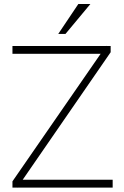

<svg xmlns="http://www.w3.org/2000/svg" viewBox="-20 -934 619 956"><path d="M541 -39V0H66L65 2V0H42V-31L481 -666H42V-705H508L509 -707V-705H531V-674L93 -39ZM306 -765H270L370 -914H430Z"/></svg>

Font: wassup Sans
Style: Light
Weight: 200
Version: Version 2.001